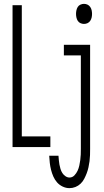

<svg xmlns="http://www.w3.org/2000/svg" viewBox="-20 -762 540 995"><path d="M45 0V-735H93V-55H241V0ZM415 -638Q406 -638 397 -642Q388 -646 383 -654Q378 -662 376 -671.5Q374 -681 374 -690Q374 -699 376 -708.5Q378 -718 383 -726Q388 -734 397 -738Q406 -742 415 -742Q425 -742 433.5 -738Q442 -734 447.5 -726Q453 -718 455 -708.5Q457 -699 457 -690Q457 -681 455 -671.5Q453 -662 447.5 -654Q442 -646 433.5 -642Q425 -638 415 -638ZM340 213Q322 213 305 205Q288 197 276 183.5Q264 170 256.5 153Q249 136 244.5 118Q240 100 238 82Q236 64 235 45H283Q284 57 285 68.5Q286 80 288 91Q290 102 293.5 113.5Q297 125 303 134.5Q309 144 319 151Q329 158 340 158Q355 158 365.5 147Q376 136 382 123Q388 110 391 96Q394 82 396 67.5Q398 53 398.5 38.5Q399 24 399 10V-475H311V-530H447V10Q447 26 446.5 42Q446 58 444 73.5Q442 89 438.5 105Q435 121 429.5 135.5Q424 150 416.5 164.5Q409 179 397.5 190Q386 201 371 207Q356 213 340 213Z"/></svg>

Font: Iosevka Term Light
Style: Regular
Weight: 300
Monospace: yes
Designer: Belleve Invis
Foundry: Belleve Invis
Version: Version 9.0.1; ttfautohint (v1.8.3)